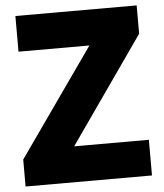

<svg xmlns="http://www.w3.org/2000/svg" viewBox="-54 -810 731 858"><g transform="rotate(-5 312.0 -381.5)"><path d="M593 0H26V-121L365 -603H47V-763H591V-636L258 -160H593Z"/></g></svg>

Font: Open Sauce One Black
Style: Regular
Weight: 900
Designer: Alfredo Marco Pradil
Foundry: Creative Sauce Fz LLC
Version: Version 1.477